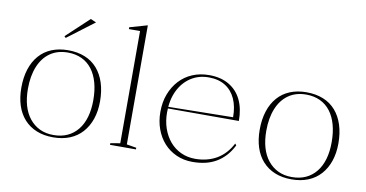

<svg xmlns="http://www.w3.org/2000/svg" viewBox="-74 -940 2196 1151"><g transform="rotate(10 1024.5 -365.0)"><path d="M298 -515Q355 -515 400 -497Q445 -479 476 -443.5Q507 -408 523 -358Q539 -308 539 -246Q539 -186 522.5 -138Q506 -90 475 -55.5Q444 -21 399.5 -3Q355 15 298 15Q242 15 197.5 -3Q153 -21 122 -55.5Q91 -90 75.5 -138Q60 -186 60 -246Q60 -308 76 -358Q92 -408 123 -443.5Q154 -479 198.5 -497Q243 -515 298 -515ZM299 -501Q236 -501 191.5 -470Q147 -439 123.5 -381.5Q100 -324 100 -246Q100 -189 113 -144Q126 -99 152 -66.5Q178 -34 214.5 -16.5Q251 1 298 1Q346 1 383 -16Q420 -33 446 -65.5Q472 -98 485 -143.5Q498 -189 498 -246Q498 -305 485 -352Q472 -399 446.5 -432.5Q421 -466 383.5 -483.5Q346 -501 299 -501ZM270 -585 261 -594 399 -723 433 -708Z M742 -20 801 -10V0H643V-10L702 -20V-703H634V-714L742 -745Z M1157 -515Q1228 -515 1278 -485.5Q1328 -456 1353.5 -402.5Q1379 -349 1379 -275H946V-285L1341 -291Q1341 -356 1319.5 -403Q1298 -450 1257 -475.5Q1216 -501 1156 -501Q1095 -501 1047.5 -470Q1000 -439 973 -383Q946 -327 946 -251Q946 -198 961.5 -153.5Q977 -109 1005 -76Q1033 -43 1072.5 -24.5Q1112 -6 1160 -6Q1197 -6 1230 -14.5Q1263 -23 1290.5 -39Q1318 -55 1341 -80Q1364 -105 1381 -138L1389 -128Q1370 -90 1345 -63Q1320 -36 1289.5 -18.5Q1259 -1 1223.5 7Q1188 15 1147 15Q1093 15 1048.5 -5Q1004 -25 972.5 -60Q941 -95 923.5 -143Q906 -191 906 -247Q906 -307 924.5 -355.5Q943 -404 976 -440Q1009 -476 1055 -495.5Q1101 -515 1157 -515Z M1749 -515Q1806 -515 1851 -497Q1896 -479 1927 -443.5Q1958 -408 1974 -358Q1990 -308 1990 -246Q1990 -186 1973.5 -138Q1957 -90 1926 -55.5Q1895 -21 1850.5 -3Q1806 15 1749 15Q1693 15 1648.5 -3Q1604 -21 1573 -55.5Q1542 -90 1526.5 -138Q1511 -186 1511 -246Q1511 -308 1527 -358Q1543 -408 1574 -443.5Q1605 -479 1649.5 -497Q1694 -515 1749 -515ZM1750 -501Q1687 -501 1642.5 -470Q1598 -439 1574.5 -381.5Q1551 -324 1551 -246Q1551 -189 1564 -144Q1577 -99 1603 -66.5Q1629 -34 1665.5 -16.5Q1702 1 1749 1Q1797 1 1834 -16Q1871 -33 1897 -65.5Q1923 -98 1936 -143.5Q1949 -189 1949 -246Q1949 -305 1936 -352Q1923 -399 1897.5 -432.5Q1872 -466 1834.5 -483.5Q1797 -501 1750 -501Z"/></g></svg>

Font: Kalnia ExtraLight
Style: Regular
Weight: 250
Designer: Frida Medrano
Foundry: Frida Medrano
Version: Version 1.105